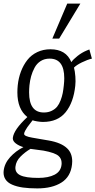

<svg xmlns="http://www.w3.org/2000/svg" viewBox="-36 -862 533 1072"><path d="M256.3 -646.5 339.4 -841.8H412.6L294.4 -646.5ZM172.4 189.9Q126.5 189.9 92 185.1Q57.6 180.2 31.7 168.9Q5.9 157.7 -5.9 138.7Q-16.1 122.6 -16.1 101.1Q-16.1 96.7 -15.6 92.3Q-11.2 50.3 20.5 15.4Q52.2 -19.5 94.7 -40.5Q69.3 -47.9 51.8 -61.5Q35.6 -74.2 35.6 -88.9Q35.6 -90.3 35.6 -91.8Q40.5 -137.7 116.7 -208.5Q61 -252.4 61 -346.2Q61 -364.7 63 -385.3Q67.4 -427.2 81.1 -463.1Q94.7 -499 116.7 -527.1Q138.7 -555.2 171.9 -571Q205.1 -586.9 245.6 -586.9Q333 -586.9 362.3 -515.1Q373 -530.8 397.2 -549.8Q421.4 -568.8 447.3 -579.6L462.9 -585.9L477.1 -534.7Q452.1 -528.8 421.1 -513.7Q390.1 -498.5 377 -484.4Q382.3 -466.3 384.8 -434.6Q385.7 -419.9 385.7 -407.7Q385.7 -394 384.3 -383.3Q374.5 -290 330.6 -235.6Q286.6 -181.2 203.6 -181.2Q189.9 -181.2 171.4 -184.3Q152.8 -187.5 146 -190.4Q143.6 -187 133.1 -173.6Q122.6 -160.2 116.9 -152.3Q111.3 -144.5 105.5 -133.8Q98.6 -121.6 98.6 -114.3Q98.6 -101.1 144.5 -93.3Q154.3 -90.8 192.4 -85Q230.5 -79.1 235.8 -77.6Q306.2 -65.4 338.9 -33.7Q367.2 -6.8 367.2 39.1Q367.2 46.9 366.2 55.7Q358.9 124.5 307.1 157.2Q255.4 189.9 172.4 189.9ZM177.7 131.3Q234.4 131.3 269 113.3Q303.7 95.2 307.6 57.6Q308.1 53.2 308.1 48.8Q308.1 23.4 290.5 8.3Q270 -9.3 207 -21L134.3 -30.8Q104 -13.2 78.9 12Q53.7 37.1 50.3 68.4Q49.8 71.8 49.8 75.2Q49.8 103 76.7 116.2Q106.4 131.3 177.7 131.3ZM209 -233.9Q233.4 -233.9 252.4 -243.2Q271.5 -252.4 283 -266.6Q294.4 -280.8 302.5 -302Q310.5 -323.2 314.2 -342.3Q317.9 -361.3 320.3 -385.3Q322.8 -406.7 322.8 -425.3Q322.8 -534.7 241.2 -534.7Q212.4 -534.7 190.9 -521Q169.4 -507.3 157 -483.9Q144.5 -460.4 137.9 -436.5Q131.3 -412.6 128.4 -385.3Q126.5 -364.3 126.5 -345.7Q126.5 -233.9 209 -233.9Z"/></svg>

Font: Oswald
Style: Light
Weight: 300
Designer: Vernon Adams
Foundry: Vernon Adams
Version: 3.0; ttfautohint (v0.95.6-bc232) -l 8 -r 50 -G 200 -x 0 -w "